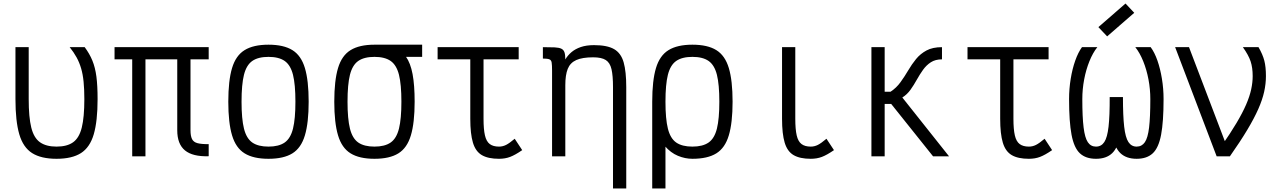

<svg xmlns="http://www.w3.org/2000/svg" viewBox="-20 -885 7240 1087"><path d="M300 14Q213 14 162 -18.2Q111 -50.5 89.2 -124.8Q67.5 -199 67.5 -324V-618H142.5V-324Q142.5 -221.5 157 -163Q171.5 -104.5 206.2 -79.8Q241 -55 300 -55Q360 -55 394.2 -79.8Q428.5 -104.5 443 -163Q457.5 -221.5 457.5 -324Q457.5 -380.5 453.2 -422.8Q449 -465 439.2 -498Q429.5 -531 413.8 -559.8Q398 -588.5 374.5 -618H459.5Q487 -581 503 -542Q519 -503 525.8 -451.5Q532.5 -400 532.5 -324Q532.5 -199 510.8 -124.8Q489 -50.5 438.2 -18.2Q387.5 14 300 14Z M1161.5 -0.5Q1071 2.5 1027.2 -33.5Q983.5 -69.5 983.5 -147.5V-618H1161.5V-549H628.5V-618H1161.5V-549H1058.5V-147.5Q1058.5 -115.5 1067 -98Q1075.5 -80.5 1098 -74.5Q1120.5 -68.5 1161.5 -69ZM728.5 0V-593H803.5V0Z M1500 14Q1414.5 14 1364.8 -16.8Q1315 -47.5 1293.8 -118.8Q1272.5 -190 1272.5 -309Q1272.5 -429 1293.8 -499.8Q1315 -570.5 1364.8 -601.2Q1414.5 -632 1500 -632Q1586 -632 1635.5 -601.2Q1685 -570.5 1706.2 -499.8Q1727.5 -429 1727.5 -309Q1727.5 -190 1706.2 -118.8Q1685 -47.5 1635.5 -16.8Q1586 14 1500 14ZM1500 -55Q1558.5 -55 1591.8 -78.2Q1625 -101.5 1638.8 -157Q1652.5 -212.5 1652.5 -309Q1652.5 -406.5 1638.8 -461.5Q1625 -516.5 1591.8 -539.8Q1558.5 -563 1500 -563Q1441.5 -563 1408.2 -539.8Q1375 -516.5 1361.2 -461.5Q1347.5 -406.5 1347.5 -309Q1347.5 -212.5 1361.2 -157Q1375 -101.5 1408.2 -78.2Q1441.5 -55 1500 -55Z M2100 14Q2014.5 14 1964.8 -16.8Q1915 -47.5 1893.8 -118.8Q1872.5 -190 1872.5 -309Q1872.5 -429 1893.8 -499.8Q1915 -570.5 1964.8 -601.2Q2014.5 -632 2100 -632Q2164.5 -632 2208.2 -616.5Q2252 -601 2278 -564.5Q2304 -528 2315.8 -465.5Q2327.5 -403 2327.5 -309Q2327.5 -190 2306.2 -118.8Q2285 -47.5 2235.5 -16.8Q2186 14 2100 14ZM2100 -55Q2158.5 -55 2191.8 -78.2Q2225 -101.5 2238.8 -157Q2252.5 -212.5 2252.5 -309Q2252.5 -406.5 2238.8 -461.5Q2225 -516.5 2191.8 -539.8Q2158.5 -563 2100 -563Q2041.5 -563 2008.2 -539.8Q1975 -516.5 1961.2 -461.5Q1947.5 -406.5 1947.5 -309Q1947.5 -212.5 1961.2 -157Q1975 -101.5 2008.2 -78.2Q2041.5 -55 2100 -55ZM2100 -563V-632H2370V-563Z M2805 14Q2743.5 14 2708 -6.8Q2672.5 -27.5 2657.5 -77.2Q2642.5 -127 2642.5 -212.5V-593H2717.5V-212.5Q2717.5 -153 2725.5 -118.5Q2733.5 -84 2752.8 -69.5Q2772 -55 2805 -55Q2826 -55 2845 -64.5Q2864 -74 2894 -99.5L2936.5 -35Q2896.5 -7.5 2868.2 3.2Q2840 14 2805 14ZM2457.5 -549V-618H2916.5V-549Z M3450.5 182V-391.5Q3450.5 -456.5 3442 -493.2Q3433.5 -530 3409.5 -545.2Q3385.5 -560.5 3338 -560.5Q3277 -560.5 3242.5 -545Q3208 -529.5 3194.2 -495Q3180.5 -460.5 3180.5 -402.5V0H3105.5V-485.5L3180.5 -548.5Q3194 -571.5 3215.5 -589.8Q3237 -608 3268.5 -618.8Q3300 -629.5 3343 -629.5Q3417.5 -629.5 3456.8 -606.8Q3496 -584 3510.8 -532Q3525.5 -480 3525.5 -391.5V182ZM3105.5 -485.5Q3105.5 -516.5 3103.2 -530.8Q3101 -545 3090 -549.2Q3079 -553.5 3053.5 -553.5V-618Q3095 -618 3120.2 -616.8Q3145.5 -615.5 3158.2 -609.2Q3171 -603 3175.8 -588.8Q3180.5 -574.5 3180.5 -548.5Z M3900 14Q3858.5 14 3817.8 -3Q3777 -20 3744.2 -58Q3711.5 -96 3692 -157.8Q3672.5 -219.5 3672.5 -309Q3672.5 -429 3693.8 -499.8Q3715 -570.5 3764.8 -601.2Q3814.5 -632 3900 -632Q3986 -632 4035.5 -601.2Q4085 -570.5 4106.2 -499.8Q4127.5 -429 4127.5 -309Q4127.5 -190 4106.2 -118.8Q4085 -47.5 4035.5 -16.8Q3986 14 3900 14ZM3672.5 182V-308.5H3747.5V182ZM3900 -55Q3958.5 -55 3991.8 -78.2Q4025 -101.5 4038.8 -157Q4052.5 -212.5 4052.5 -309Q4052.5 -406.5 4038.8 -461.5Q4025 -516.5 3991.8 -539.8Q3958.5 -563 3900 -563Q3841.5 -563 3808.2 -539.8Q3775 -516.5 3761.2 -461.5Q3747.5 -406.5 3747.5 -309Q3747.5 -212.5 3761.2 -157Q3775 -101.5 3808.2 -78.2Q3841.5 -55 3900 -55Z M4570 14Q4508.5 14 4473 -6.8Q4437.5 -27.5 4422.5 -77.2Q4407.5 -127 4407.5 -212.5V-618H4482.5V-212.5Q4482.5 -153 4490.5 -118.5Q4498.5 -84 4517.8 -69.5Q4537 -55 4570 -55Q4591 -55 4610 -64.5Q4629 -74 4659 -99.5L4701.5 -35Q4661.5 -7.5 4633.2 3.2Q4605 14 4570 14Z M4913.5 0V-618H4988.5V-365.5H5021.5Q5055 -387.5 5078.2 -419.8Q5101.5 -452 5121.8 -486.5Q5142 -521 5166.2 -550.8Q5190.5 -580.5 5225.2 -599.2Q5260 -618 5313 -618V-549Q5275.5 -549 5250 -532.5Q5224.5 -516 5205.8 -489.8Q5187 -463.5 5170.5 -433.8Q5154 -404 5134.8 -377Q5115.5 -350 5088.5 -333L5353 0H5262.5L5025.5 -296.5H4988.5V0Z M5805 14Q5743.5 14 5708 -6.8Q5672.5 -27.5 5657.5 -77.2Q5642.5 -127 5642.5 -212.5V-593H5717.5V-212.5Q5717.5 -153 5725.5 -118.5Q5733.5 -84 5752.8 -69.5Q5772 -55 5805 -55Q5826 -55 5845 -64.5Q5864 -74 5894 -99.5L5936.5 -35Q5896.5 -7.5 5868.2 3.2Q5840 14 5805 14ZM5457.5 -549V-618H5916.5V-549Z M6415 14Q6356.5 14 6323 -18Q6289.5 -50 6275.8 -126.5Q6262 -203 6262.5 -335.5H6337.5Q6337.5 -229 6344.5 -167.8Q6351.5 -106.5 6368.5 -80.8Q6385.5 -55 6415 -55Q6444.5 -55 6461.5 -79.8Q6478.5 -104.5 6485.5 -163.2Q6492.5 -222 6492.5 -324Q6492.5 -380 6482 -435.5Q6471.5 -491 6452.2 -538.5Q6433 -586 6407.5 -618H6494.5Q6516.5 -588.5 6532.8 -542Q6549 -495.5 6558.2 -439Q6567.5 -382.5 6567.5 -324Q6567.5 -196 6553.5 -122Q6539.5 -48 6506.2 -17Q6473 14 6415 14ZM6185 14Q6127 14 6093.8 -17Q6060.5 -48 6046.5 -122Q6032.5 -196 6032.5 -324Q6032.5 -382.5 6041.8 -439Q6051 -495.5 6067.5 -542Q6084 -588.5 6105.5 -618H6192.5Q6167 -586 6147.8 -538.5Q6128.5 -491 6118 -435.5Q6107.5 -380 6107.5 -324Q6107.5 -222 6114.8 -163.2Q6122 -104.5 6138.8 -79.8Q6155.5 -55 6185 -55Q6215 -55 6232 -80.8Q6249 -106.5 6256 -167.8Q6263 -229 6262.5 -335.5H6337.5Q6338 -203 6324 -126.5Q6310 -50 6276.8 -18Q6243.5 14 6185 14ZM6248 -679 6198.5 -731.5 6352 -865 6401.5 -812.5Z M6868 0 6633 -618H6711.5L6943 -10.5V0ZM6943 0 6896 -59Q6946.5 -131.5 6980.5 -188.8Q7014.5 -246 7034.8 -292.8Q7055 -339.5 7063.5 -379Q7072 -418.5 7072 -454.5Q7072 -502.5 7060.2 -537.8Q7048.5 -573 7016.5 -618H7105Q7129 -576.5 7138 -541.2Q7147 -506 7147 -454.5Q7147 -410.5 7137 -365.5Q7127 -320.5 7103.8 -267.8Q7080.5 -215 7041.2 -149.5Q7002 -84 6943 0Z"/></svg>

Font: Victor Mono Thin
Style: Regular
Weight: 100
Monospace: yes
Designer: Rune Bjørnerås
Version: Version 1.561;gftools[0.9.30]